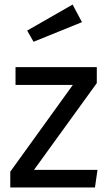

<svg xmlns="http://www.w3.org/2000/svg" viewBox="-20 -821 477 841"><path d="M404 -457 129 -77H407L396 0H25V-69L299 -449H48V-527H404ZM339 -724 127 -638 99 -687 298 -801Z"/></svg>

Font: Wolseley Sans
Style: Regular
Weight: 400
Designer: Carrois Corporate & Edenspiekermann AG
Foundry: Carrois Corporate GbR & Edenspiekermann AG
Version: Version 4.202